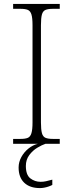

<svg xmlns="http://www.w3.org/2000/svg" viewBox="-20 -734 374 980"><path d="M47 0V-25H84Q109 -25 122 -30.5Q135 -36 140.5 -54.5Q146 -73 146 -109V-605Q146 -642 140.5 -660Q135 -678 122 -683.5Q109 -689 84 -689H47V-714H285V-689H250Q226 -689 212.5 -683.5Q199 -678 194 -660Q189 -642 189 -605V-109Q189 -73 194 -54.5Q199 -36 212.5 -30.5Q226 -25 250 -25H285V0ZM184 226Q132 226 103.5 198.5Q75 171 75 121Q75 93 89 67.5Q103 42 125.5 24Q148 6 173 0H212Q194 6 170.5 20Q147 34 129.5 57.5Q112 81 112 113Q112 159 135 176.5Q158 194 187 194Q202 194 215 191Q228 188 247 183V210Q237 215 226.5 218.5Q216 222 205 224Q194 226 184 226Z"/></svg>

Font: Noto Serif Armenian ExtraLight
Style: Regular
Weight: 250
Version: Version 2.007